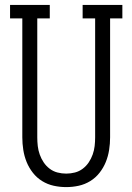

<svg xmlns="http://www.w3.org/2000/svg" viewBox="-20 -755 540 783"><path d="M250 8Q224 8 199 2.5Q174 -3 152 -16.5Q130 -30 114 -50.5Q98 -71 88.5 -94.5Q79 -118 75 -143.5Q71 -169 71 -195V-680H21V-735H183V-680H132V-195Q132 -177 134 -159.5Q136 -142 142 -125Q148 -108 158 -93Q168 -78 182.5 -67Q197 -56 214.5 -51.5Q232 -47 250 -47Q268 -47 285.5 -51.5Q303 -56 317.5 -67Q332 -78 342 -93Q352 -108 358 -125Q364 -142 366 -159.5Q368 -177 368 -195V-680H317V-735H479V-680H429V-195Q429 -169 425 -143.5Q421 -118 411.5 -94.5Q402 -71 386 -50.5Q370 -30 348 -16.5Q326 -3 301 2.5Q276 8 250 8Z"/></svg>

Font: Iosevka Curly Slab Light
Style: Regular
Weight: 300
Monospace: yes
Designer: Belleve Invis
Foundry: Belleve Invis
Version: Version 22.1.2; ttfautohint (v1.8.4)